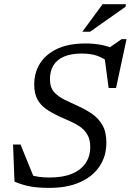

<svg xmlns="http://www.w3.org/2000/svg" viewBox="-20 -904 636 934"><path d="M511.5 -599.5Q483.5 -621.5 453 -632.5Q422.5 -643.5 377 -643.5Q325.5 -643.5 291 -628.5Q256.5 -613.5 239.8 -585.8Q223 -558 223 -518.5Q223 -479 243.2 -456.2Q263.5 -433.5 295.8 -418Q328 -402.5 363 -386.5Q398.5 -370.5 429 -349.2Q459.5 -328 478.5 -295Q497.5 -262 497.5 -210Q497.5 -144.5 464.2 -94.8Q431 -45 368.8 -17.5Q306.5 10 220.5 10Q165 10 127 3Q89 -4 50.5 -20.5L43.5 -201H80L151.5 -24.5L122 -55Q145.5 -47 169 -43.8Q192.5 -40.5 221 -40.5Q286.5 -40.5 330.2 -58.8Q374 -77 396.5 -110.5Q419 -144 419 -189Q419 -225.5 404.8 -249.5Q390.5 -273.5 367 -289.2Q343.5 -305 316.5 -316.2Q289.5 -327.5 264 -339.5Q230.5 -355.5 203.8 -374.2Q177 -393 161.8 -421Q146.5 -449 146.5 -493Q146.5 -551 175 -596Q203.5 -641 259 -666.8Q314.5 -692.5 395.5 -692.5Q436.5 -692.5 471.2 -686Q506 -679.5 543.5 -662.5L504.5 -667L571.5 -713.5H595.5L544.5 -476H508.5L487 -637ZM380.5 -749.5 479 -883.5H592.5L591 -871.5L418 -749.5Z"/></svg>

Font: Newsreader
Style: Italic
Weight: 400
Italic angle: -17°
Designer: Hugues Gentile
Foundry: Production Type
Version: Version 1.003